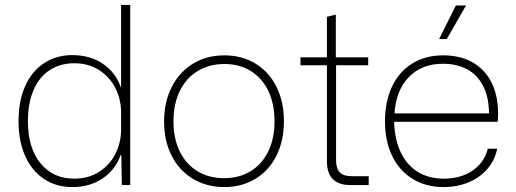

<svg xmlns="http://www.w3.org/2000/svg" viewBox="-20 -749 2090 777"><path d="M55 -259Q55 -341 82 -401Q109 -461 158.5 -493.5Q208 -526 272 -526Q344 -526 395.5 -491.5Q447 -457 468 -398H470V-729H507V0H473L471 -121H468Q447 -62 395.5 -27Q344 8 272 8Q208 8 158.5 -24.5Q109 -57 82 -117.5Q55 -178 55 -259ZM470 -224V-295Q470 -347 447 -392.5Q424 -438 381 -465.5Q338 -493 280 -493Q224 -493 181.5 -465.5Q139 -438 116 -385Q93 -332 93 -259Q93 -150 144 -88Q195 -26 280 -26Q338 -26 381 -53.5Q424 -81 447 -126.5Q470 -172 470 -224Z M644 -257Q644 -335 674.5 -396Q705 -457 760.5 -491Q816 -525 888 -525Q959 -525 1014 -491.5Q1069 -458 1099 -397.5Q1129 -337 1129 -258Q1129 -180 1099 -119.5Q1069 -59 1014 -25.5Q959 8 888 8Q816 8 760.5 -25.5Q705 -59 674.5 -119Q644 -179 644 -257ZM1091 -258Q1091 -327 1066.5 -379.5Q1042 -432 996 -461Q950 -490 888 -490Q827 -490 780 -461.5Q733 -433 707.5 -380.5Q682 -328 682 -257Q682 -189 707 -137Q732 -85 778.5 -56.5Q825 -28 887 -28Q948 -28 994 -56Q1040 -84 1065.5 -136Q1091 -188 1091 -258Z M1303 -97V-485H1196V-517H1303V-681L1339 -690V-517H1470V-485H1340V-101Q1340 -67 1355 -51.5Q1370 -36 1402 -36H1472V0H1399Q1352 0 1327.5 -23.5Q1303 -47 1303 -97Z M1538 -258Q1538 -337 1566 -397.5Q1594 -458 1647.5 -491.5Q1701 -525 1773 -525Q1850 -525 1902.5 -490.5Q1955 -456 1978 -395Q2001 -334 1994 -256H1575Q1577 -184 1602 -132Q1627 -80 1671.5 -53Q1716 -26 1775 -26Q1845 -26 1892.5 -58.5Q1940 -91 1954 -147H1992Q1983 -101 1952.5 -65.5Q1922 -30 1876 -11Q1830 8 1775 8Q1704 8 1650 -25Q1596 -58 1567 -118Q1538 -178 1538 -258ZM1571 -290H1964L1959 -281Q1960 -350 1937 -397.5Q1914 -445 1871.5 -468Q1829 -491 1772 -491Q1686 -491 1633.5 -436Q1581 -381 1576 -284ZM1825 -727H1866L1788 -591H1757Z"/></svg>

Font: Mona Sans VF XLt
Style: Regular
Weight: 200
Designer: Deni Anggara
Foundry: GitHub
Version: Version 2.000;Glyphs 3.2.3 (3260)